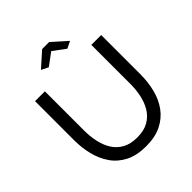

<svg xmlns="http://www.w3.org/2000/svg" viewBox="-243 -1076 1242 1242"><g transform="rotate(-45 377.5 -455.5)"><path d="M75 -351V-710H165V-351Q165 -299 175.5 -249.5Q186 -200 210 -161Q234 -122 275 -99Q316 -76 377 -76Q439 -76 480 -99.5Q521 -123 545 -162.5Q569 -202 579.5 -251Q590 -300 590 -351V-710H680V-351Q680 -279 663.5 -214.5Q647 -150 611 -101Q575 -52 517.5 -23.5Q460 5 378 5Q293 5 235 -24.5Q177 -54 142 -104.5Q107 -155 91 -219Q75 -283 75 -351ZM245 -826 346 -916H410L511 -826L463 -802L378 -865L293 -802Z"/></g></svg>

Font: YasnoRaleway Medium
Style: Regular
Weight: 500
Designer: Matt McInerney, Pablo Impallari, Rodrigo Fuenzalida
Foundry: Matt McInerney, Pablo Impallari, Rodrigo Fuenzalida
Version: Version 4.026